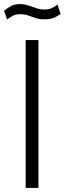

<svg xmlns="http://www.w3.org/2000/svg" viewBox="-22 -919 316 939"><path d="M103.5 -723H166V0H103.5ZM274.5 -850.5Q262.5 -842.5 244.5 -833.5Q226.5 -824.5 196 -824.5Q170 -824.5 151.5 -830.8Q133 -837 116 -843.2Q99 -849.5 78 -849.5Q53.5 -849.5 39.5 -841.2Q25.5 -833 12.5 -824L-2 -866Q13.5 -879.5 31 -889.2Q48.5 -899 74 -899Q96.5 -899 116.2 -892.5Q136 -886 155.5 -879.2Q175 -872.5 196.5 -872.5Q217 -872.5 231 -879.2Q245 -886 259.5 -896.5Z"/></svg>

Font: Public Sans Thin ExtraLight
Style: Regular
Weight: 250
Version: Version 1.007